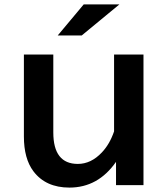

<svg xmlns="http://www.w3.org/2000/svg" viewBox="-20 -811 760 867"><path d="M357.9 -791H519L349.1 -650.9H240.7ZM87.9 -564.9H220.7V-212.9Q220.7 -70.8 331.5 -70.8Q391.1 -70.8 439.9 -122.6Q475.6 -160.2 495.1 -217.8V-564.9H627.9V24.9H503.9V-80.1Q422.9 36.1 293.5 36.1Q186.5 36.1 130.9 -37.6Q87.9 -94.7 87.9 -194.8Z"/></svg>

Font: FORM UDPGothic
Style: Bold
Weight: 700
Foundry: Pronama LLC
Version: Version 1.051